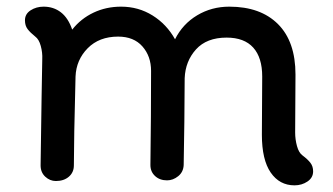

<svg xmlns="http://www.w3.org/2000/svg" viewBox="-20 -535 1001 577"><path d="M921 -20Q921 -1 904 10.5Q887 22 865 22Q820 22 793.5 -16.5Q767 -55 767 -130L768 -305Q768 -362 741 -392Q714 -422 661 -422Q601 -422 569 -386.5Q537 -351 535 -300Q535 -252 534 -169Q533 -86 532 -39Q531 -18 515.5 -5.5Q500 7 482 7Q460 7 446 -6Q432 -19 432 -39Q433 -95 433.5 -184Q434 -273 434 -322Q434 -366 408 -395.5Q382 -425 335 -425Q278 -425 243.5 -390Q209 -355 207 -305Q202 -112 202 -38Q202 -17 187 -4Q172 9 148 9Q130 9 116 -4Q102 -17 102 -38L105 -243L107 -357Q108 -377 102.5 -397Q97 -417 86 -425Q71 -437 63 -447.5Q55 -458 55 -474Q55 -493 72 -504Q89 -515 111 -515Q141 -515 163 -498Q185 -481 197 -446Q223 -479 261 -497Q299 -515 344 -515Q396 -515 438.5 -488.5Q481 -462 506 -417Q529 -463 572.5 -489Q616 -515 669 -515Q763 -515 815.5 -462.5Q868 -410 868 -311L867 -137Q867 -116 872.5 -96Q878 -76 889 -68Q905 -56 913 -45.5Q921 -35 921 -20Z"/></svg>

Font: Tsukimi Rounded SemiBold
Style: Regular
Weight: 600
Designer: Takashi Funayama
Foundry: Takashi Funayama
Version: Version 1.032; ttfautohint (v1.8.3)